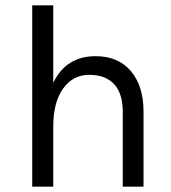

<svg xmlns="http://www.w3.org/2000/svg" viewBox="-20 -701 644 721"><path d="M101 0V-681H180V-390Q228 -490 339 -490Q424 -490 471.5 -434Q519 -378 519 -281V0H441V-281Q441 -350 408.5 -385Q376 -420 315 -420Q254 -420 217 -368.5Q180 -317 180 -226V0Z"/></svg>

Font: Karmilla
Style: Regular
Weight: 400
Designer: Jonathan Pinhorn
Version: Version 1.000